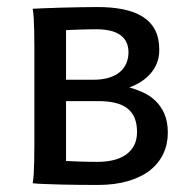

<svg xmlns="http://www.w3.org/2000/svg" viewBox="-20 -523 545 548"><path d="M168.5 -295.4H246.6Q272 -295.4 291 -301.3Q310.1 -307.1 322.3 -317.6Q334.5 -328.1 340.6 -342.5Q346.7 -356.9 346.7 -373.5Q346.7 -405.8 324 -422.6Q301.3 -439.5 253.9 -439.5Q244.1 -439.5 231.4 -439.2Q218.8 -439 206.5 -438.5Q194.3 -438 184.1 -437.7Q173.8 -437.5 168.5 -437ZM459 -144Q459 -111.3 446 -84Q433.1 -56.6 408 -36.9Q382.8 -17.1 345.2 -6.1Q307.6 4.9 258.8 4.9Q232.9 4.9 205.6 4.6Q178.2 4.4 152.8 3.7Q127.4 2.9 106.7 2.2Q85.9 1.5 73.2 0Q75.2 -10.3 76.2 -26.4Q77.1 -42.5 77.6 -63Q78.1 -83.5 78.1 -107.2Q78.1 -130.9 78.1 -156.2V-341.8Q78.1 -366.7 78.1 -390.4Q78.1 -414.1 77.6 -434.6Q77.1 -455.1 76.2 -471.4Q75.2 -487.8 73.2 -498Q84.5 -498.5 106.7 -499.5Q128.9 -500.5 155.5 -501.2Q182.1 -502 209.7 -502.4Q237.3 -502.9 258.8 -502.9Q299.3 -502.9 331.8 -496.3Q364.3 -489.7 387.2 -475.3Q410.2 -460.9 422.4 -437.7Q434.6 -414.6 434.6 -380.9Q434.6 -359.4 427.7 -342.5Q420.9 -325.7 409.2 -312.5Q397.5 -299.3 382.1 -289.6Q366.7 -279.8 349.1 -273.4Q368.7 -268.1 388.2 -259.3Q407.7 -250.5 423.6 -235.4Q439.5 -220.2 449.2 -198Q459 -175.8 459 -144ZM168.5 -63.5Q173.3 -63.5 182.6 -63Q191.9 -62.5 204.1 -62Q216.3 -61.5 230.5 -61.3Q244.6 -61 258.8 -61Q280.8 -61 301 -65.4Q321.3 -69.8 336.9 -79.8Q352.5 -89.8 361.8 -106.2Q371.1 -122.6 371.1 -146.5Q371.1 -191.9 344.2 -213.1Q317.4 -234.4 261.2 -234.4H168.5Z"/></svg>

Font: Andika DR AuSIL
Style: Regular
Weight: 400
Designer: Annie Olsen & Victor Gaultney
Foundry: SIL International
Version: Version 0.003